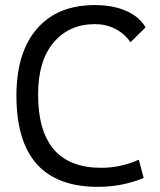

<svg xmlns="http://www.w3.org/2000/svg" viewBox="-20 -723 626 753"><path d="M363.8 9.8Q44.4 9.8 44.4 -347.7Q44.4 -517.1 124.8 -610.1Q205.1 -703.1 352.1 -703.1Q422.4 -703.1 474.6 -680.4Q526.9 -657.7 550.8 -615.7L491.7 -557.1Q468.3 -591.3 431.9 -609.9Q395.5 -628.4 353 -628.4Q251.5 -628.4 190.4 -556.6Q129.4 -484.9 129.4 -352.5Q129.4 -64.9 377 -64.9Q453.1 -64.9 524.4 -96.7L543.5 -24.9Q458 9.8 363.8 9.8Z"/></svg>

Font: Cascadia Mono SemiLight
Style: Regular
Weight: 350
Monospace: yes
Designer: Aaron Bell
Foundry: Saja Typeworks
Version: Version 2404.023; ttfautohint (v1.8.4)